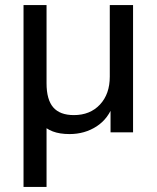

<svg xmlns="http://www.w3.org/2000/svg" viewBox="-20 -523 621 759"><path d="M506 -503V0H417V-108L429 -113Q409 -54 362 -23.5Q315 7 255 7Q216 7 188.5 -3.5Q161 -14 140 -36L164 -67V216H73V-503H164V-194Q164 -129 190.5 -98.5Q217 -68 272 -68Q336 -68 375 -109.5Q414 -151 414 -220V-503Z"/></svg>

Font: Muli Medium
Style: Regular
Weight: 500
Designer: Vernon Adams
Foundry: Vernon Adams
Version: Version 2.100; ttfautohint (v1.8.1.43-b0c9)